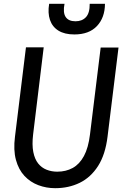

<svg xmlns="http://www.w3.org/2000/svg" viewBox="-20 -976 641 1006"><path d="M269 10Q222.5 10 180.8 -5.8Q139 -21.5 108.2 -54.2Q77.5 -87 63.5 -138.2Q49.5 -189.5 58.5 -260L116 -728H209L153.5 -271.5Q147 -217 154.5 -179.5Q162 -142 180 -119.5Q198 -97 224 -86.8Q250 -76.5 280 -76.5Q325.5 -76.5 361 -96Q396.5 -115.5 419.8 -158.5Q443 -201.5 451.5 -271.5L507.5 -727H601L543.5 -260Q532 -166 493.8 -106.2Q455.5 -46.5 397.8 -18.2Q340 10 269 10ZM369.5 -795.5Q318.5 -795.5 286.2 -815.5Q254 -835.5 241.8 -871.8Q229.5 -908 237.5 -956H318Q309 -910 324 -887.2Q339 -864.5 375.5 -864.5Q410 -864.5 430.2 -886Q450.5 -907.5 450 -956H530Q529.5 -883.5 488 -839.5Q446.5 -795.5 369.5 -795.5Z"/></svg>

Font: Spline Sans Mono
Style: Italic
Weight: 400
Italic angle: -4°
Monospace: yes
Designer: Eben Sorkin, Mirko Velimirovic
Foundry: Sorkin Type
Version: Version 1.004